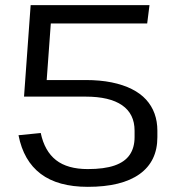

<svg xmlns="http://www.w3.org/2000/svg" viewBox="-20 -720 679 748"><path d="M322.1 7.9Q205.8 7.9 138.8 -42.6Q71.7 -93.1 52.1 -193.2L138.7 -201.9Q153.6 -131.2 198.3 -96.2Q242.9 -61.3 322.1 -61.3Q385.9 -61.3 426.2 -75.2Q466.4 -89.1 485.3 -116.9Q504.3 -144.7 504.3 -185.9V-210.8Q504.3 -276.4 455.7 -310Q407.2 -343.6 313.5 -343.6H73.6L132.3 -408.2H313.5Q369.6 -408.2 414.7 -399.1Q459.8 -389.9 493.4 -373Q527.1 -356.1 549.1 -332Q571.1 -307.9 582.1 -277.4Q593.1 -246.9 593.1 -211.1V-185.6Q593.1 -91.5 523.8 -41.8Q454.4 7.9 322.1 7.9ZM99.4 -700H562.4L553.4 -628.5H142.1L181.9 -683.1L159.3 -372.2L73.6 -343.6Z"/></svg>

Font: Pathway Extreme 8pt Thin
Style: Regular
Weight: 100
Version: Version 1.001;gftools[0.9.26]